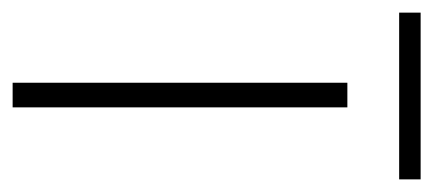

<svg xmlns="http://www.w3.org/2000/svg" viewBox="-233 -475 686 304"><g transform="rotate(90 110.0 -323.0)"><path d="M128 0H89V-530H128ZM242 -646V-612H-22V-646Z"/></g></svg>

Font: Noto Sans Bengali ExtraLight
Style: Regular
Weight: 200
Designer: Jelle Bosma - Monotype Design Team
Foundry: Monotype Imaging Inc.
Version: Version 2.003; ttfautohint (v1.8.4.7-5d5b)